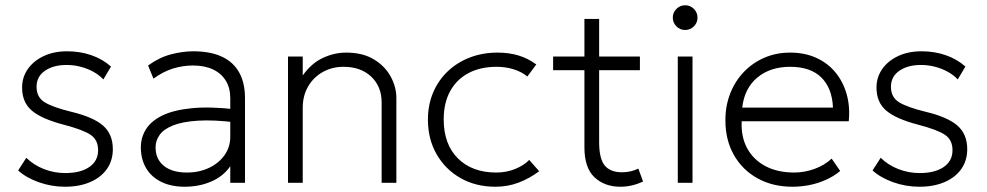

<svg xmlns="http://www.w3.org/2000/svg" viewBox="-20 -695 3754 730"><path d="M227 15Q175.5 15 127.2 -2.2Q79 -19.5 49 -47L80 -95Q108 -67.5 147 -52.2Q186 -37 228 -37Q286 -37 319.5 -60Q353 -83 353 -124Q353 -163 324.8 -182.2Q296.5 -201.5 222 -221Q138 -243 101 -274.5Q64 -306 64 -362Q64 -401.5 86 -432.8Q108 -464 146.5 -482Q185 -500 235 -500Q284.5 -500 327.2 -485.2Q370 -470.5 402 -442L373 -393Q357 -410 334.8 -422.2Q312.5 -434.5 286.5 -441.2Q260.5 -448 233 -448Q183 -448 151 -426Q119 -404 119 -365Q119 -324.5 151 -305.5Q183 -286.5 251 -270Q334.5 -250 371.8 -217.5Q409 -185 409 -128Q409 -84.5 386.5 -52.5Q364 -20.5 323 -2.8Q282 15 227 15Z M682.5 15Q630 15 592.5 -3.8Q555 -22.5 535.2 -56.2Q515.5 -90 515.5 -135Q515.5 -172 534.8 -203.2Q554 -234.5 596.5 -255.5Q639 -276.5 708.5 -283.5Q778 -290.5 878.5 -279L881.5 -229Q793 -240 733.2 -236.2Q673.5 -232.5 638 -218.2Q602.5 -204 587 -182.2Q571.5 -160.5 571.5 -135Q571.5 -90 603 -64.5Q634.5 -39 690.5 -39Q737.5 -39 774.8 -56.8Q812 -74.5 833.8 -105.2Q855.5 -136 855.5 -175V-322Q855.5 -360.5 838.5 -388.2Q821.5 -416 789.8 -431Q758 -446 713.5 -446Q675.5 -446 638 -434.5Q600.5 -423 563.5 -396L543 -446Q586 -477 630.5 -488.5Q675 -500 714.5 -500Q780 -500 823.8 -479.5Q867.5 -459 889.5 -419.2Q911.5 -379.5 911.5 -322V0H855.5V-63Q829.5 -25 783.5 -5Q737.5 15 682.5 15Z M1075 0V-480H1131V-408Q1164 -454.5 1207.5 -474.8Q1251 -495 1296 -495Q1359.5 -495 1402 -469Q1444.5 -443 1465.8 -403.2Q1487 -363.5 1487 -323V0H1431V-306Q1431 -366 1391.5 -403.5Q1352 -441 1286 -441Q1243 -441 1207.8 -421.5Q1172.5 -402 1151.8 -366.8Q1131 -331.5 1131 -285V0Z M1864 15Q1788.5 15 1730.5 -18.2Q1672.5 -51.5 1639.8 -109Q1607 -166.5 1607 -240Q1607 -296 1626.5 -342.5Q1646 -389 1681.8 -423.2Q1717.5 -457.5 1766 -476.2Q1814.5 -495 1872 -495Q1915 -495 1951 -484.2Q1987 -473.5 2019 -450L1985 -404Q1963.5 -422 1933 -431.5Q1902.5 -441 1868 -441Q1806.5 -441 1761.5 -417.2Q1716.5 -393.5 1691.8 -348.8Q1667 -304 1667 -241Q1667 -146.5 1721 -92.8Q1775 -39 1867 -39Q1906 -39 1939.8 -53Q1973.5 -67 1992 -87L2030 -44Q1993.5 -16.5 1952 -0.8Q1910.5 15 1864 15Z M2339 15Q2278.5 15 2240.2 -21Q2202 -57 2202 -135V-623H2258V-480H2413V-428H2258V-155Q2258 -91.5 2279.2 -65.8Q2300.5 -40 2344.5 -40Q2363.5 -40 2379.2 -44Q2395 -48 2407 -54L2425 -5Q2405.5 4.5 2383.2 9.8Q2361 15 2339 15ZM2083 -428V-480H2215V-428Z M2557 0V-480H2613V0ZM2585 -581Q2565.5 -581 2551.8 -594.8Q2538 -608.5 2538 -628Q2538 -647.5 2551.8 -661.2Q2565.5 -675 2585 -675Q2604.5 -675 2618.2 -661.2Q2632 -647.5 2632 -628Q2632 -608.5 2618.2 -594.8Q2604.5 -581 2585 -581Z M2993 15Q2918 15 2860.5 -16.8Q2803 -48.5 2770.5 -105.5Q2738 -162.5 2738 -238Q2738 -293 2756.5 -340Q2775 -387 2808.5 -421.8Q2842 -456.5 2886.8 -475.8Q2931.5 -495 2984 -495Q3039.5 -495 3083.2 -475.2Q3127 -455.5 3156.2 -420Q3185.5 -384.5 3199 -337Q3212.5 -289.5 3207 -234H2800Q2797 -175.5 2820.5 -131.8Q2844 -88 2890 -63.5Q2936 -39 3000 -39Q3038.5 -39 3076.8 -52.8Q3115 -66.5 3142 -92L3174.5 -45Q3150 -24.5 3119.5 -11Q3089 2.5 3056.8 8.8Q3024.5 15 2993 15ZM2802 -286H3147Q3144 -359.5 3103 -400.2Q3062 -441 2984 -441Q2908.5 -441 2859.5 -400.2Q2810.5 -359.5 2802 -286Z M3475.5 15Q3424 15 3375.8 -2.2Q3327.5 -19.5 3297.5 -47L3328.5 -95Q3356.5 -67.5 3395.5 -52.2Q3434.5 -37 3476.5 -37Q3534.5 -37 3568 -60Q3601.5 -83 3601.5 -124Q3601.5 -163 3573.2 -182.2Q3545 -201.5 3470.5 -221Q3386.5 -243 3349.5 -274.5Q3312.5 -306 3312.5 -362Q3312.5 -401.5 3334.5 -432.8Q3356.5 -464 3395 -482Q3433.5 -500 3483.5 -500Q3533 -500 3575.8 -485.2Q3618.5 -470.5 3650.5 -442L3621.5 -393Q3605.5 -410 3583.2 -422.2Q3561 -434.5 3535 -441.2Q3509 -448 3481.5 -448Q3431.5 -448 3399.5 -426Q3367.5 -404 3367.5 -365Q3367.5 -324.5 3399.5 -305.5Q3431.5 -286.5 3499.5 -270Q3583 -250 3620.2 -217.5Q3657.5 -185 3657.5 -128Q3657.5 -84.5 3635 -52.5Q3612.5 -20.5 3571.5 -2.8Q3530.5 15 3475.5 15Z"/></svg>

Font: Geologica Roman Thin
Style: Regular
Weight: 250
Designer: Sindre Bremnes, Frode Helland
Foundry: Monokrom Skriftforlag AS
Version: Version 1.010;gftools[0.9.28]